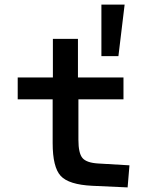

<svg xmlns="http://www.w3.org/2000/svg" viewBox="-20 -808 654 835"><path d="M209 -186V-376H57V-471H210V-639H319V-471H517V-376H321V-200Q321 -142 338.5 -121Q356 -100 407 -97L543 -89L535 7L381 0Q279 -5 244 -43Q209 -81 209 -186ZM495 -564H421V-788H522Z"/></svg>

Font: Intel One Mono Medium
Style: Regular
Weight: 500
Monospace: yes
Designer: Fred Shallcrass
Foundry: Frere-Jones Type LLC
Version: Version 1.400;hotconv 1.1.0;makeotfexe 2.6.0;FJTRelease1.4